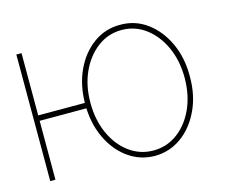

<svg xmlns="http://www.w3.org/2000/svg" viewBox="-84 -672 963 800"><g transform="rotate(-15 397.5 -271.5)"><path d="M278.3 -277.3V-253.9H55.7V-277.3ZM65.4 -545.9V0H43V-545.9ZM492.2 11.7Q428.2 11.2 377 -25.9Q325.7 -63 296.1 -127Q266.6 -190.9 266.6 -271.5Q266.6 -352.1 296.1 -416Q325.7 -480 377 -517.1Q428.2 -554.2 492.2 -553.7Q556.6 -554.2 607.7 -516.8Q658.7 -479.5 688.5 -415.5Q718.3 -351.6 717.8 -271.5Q718.3 -190.9 688.5 -127Q658.7 -63 607.7 -25.9Q556.6 11.2 492.2 11.7ZM492.2 -11.7Q550.3 -11.7 596.2 -45.7Q642.1 -79.6 668.7 -138.4Q695.3 -197.3 695.3 -271.5Q695.3 -345.2 668.5 -404.1Q641.6 -462.9 595.7 -497.1Q549.8 -531.2 492.2 -531.2Q434.6 -531.2 388.7 -496.8Q342.8 -462.4 315.9 -403.8Q289.1 -345.2 289.1 -271.5Q289.1 -197.3 315.7 -138.4Q342.3 -79.6 388.4 -45.7Q434.6 -11.7 492.2 -11.7Z"/></g></svg>

Font: Inter Tight Thin
Style: Regular
Weight: 250
Designer: Rasmus Andersson
Foundry: rsms
Version: Version 3.004